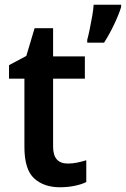

<svg xmlns="http://www.w3.org/2000/svg" viewBox="-20 -873 531 810"><path d="M266 -183Q286 -183 305.5 -187Q325 -191 344 -197V-105Q324 -95 294.5 -89Q265 -83 233 -83Q165 -83 124 -120.5Q83 -158 83 -253V-541H18V-598L91 -637L126 -754H204V-635H338V-541H204V-254Q204 -183 266 -183ZM491 -843Q481 -811 461 -769Q441 -727 419 -693H348V-705Q353 -723 358.5 -750Q364 -777 369 -805Q374 -833 375 -853H491Z"/></svg>

Font: Noto Sans Telugu UI SemiCondensed SemiBold
Style: Regular
Weight: 600
Width: 4
Designer: Jelle Bosma - Monotype Design Team
Foundry: Monotype Imaging Inc.
Version: Version 2.005; ttfautohint (v1.8.4.7-5d5b)